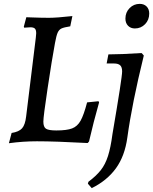

<svg xmlns="http://www.w3.org/2000/svg" viewBox="-20 -730 793 992"><path d="M26 10 40 -43Q78 -49 94 -67Q110 -85 115 -128L165 -535Q167 -553 167 -558Q167 -576 160 -582.5Q153 -589 137 -589L105 -587Q105 -588 104 -589.5Q103 -591 103 -592L116 -641L142 -640Q194 -638 233 -638Q273 -638 354 -647L343 -594Q311 -589 298 -583Q285 -577 278 -561.5Q271 -546 264 -507Q248 -421 226 -274Q204 -127 204 -102Q204 -74 217.5 -65Q231 -56 271 -56Q325 -56 352.5 -66.5Q380 -77 396.5 -106.5Q413 -136 430 -201L489 -207L492 -201Q463 -99 440 1L433 9Q266 0 171 0Q98 0 26 10ZM628 -634Q628 -666 649.5 -688Q671 -710 702 -710Q724 -710 737.5 -696.5Q751 -683 751 -660Q751 -627 729.5 -605Q708 -583 677 -583Q655 -583 641.5 -597Q628 -611 628 -634ZM454 242 434 219 437 209Q476 180 500 150Q524 120 538 76Q552 32 561 -37Q611 -329 611 -361Q611 -383 601 -392.5Q591 -402 569 -402H531L540 -449Q603 -449 712 -456L723 -443Q662 -195 638 -20Q625 76 579 139.5Q533 203 454 242Z"/></svg>

Font: Alegreya Medium
Style: Italic
Weight: 500
Italic angle: -7°
Designer: Juan Pablo del Peral
Foundry: Huerta Tipografica
Version: Version 2.008; ttfautohint (v1.8)